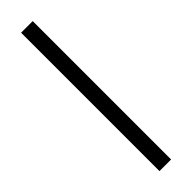

<svg xmlns="http://www.w3.org/2000/svg" viewBox="-337 -751 981 981"><g transform="rotate(-45 154.0 -260.0)"><path d="M112 -760H196V240H112Z"/></g></svg>

Font: Kufam
Style: Regular
Weight: 400
Designer: Wael Morcos, Artur Schmal
Foundry: Original Type
Version: Version 1.301; ttfautohint (v1.8.3)